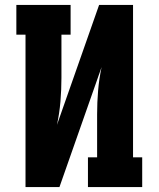

<svg xmlns="http://www.w3.org/2000/svg" viewBox="-20 -755 640 775"><path d="M83 0V-615H46V-735H265V-615H228V-441Q228 -393 224 -345.5Q220 -298 210 -251L380 -735H517V-120H554V0H335V-120H372V-294Q372 -342 376 -389.5Q380 -437 390 -484L220 0Z"/></svg>

Font: Iosevka Slab Heavy Extended
Style: Regular
Weight: 900
Width: 7
Monospace: yes
Designer: Belleve Invis
Foundry: Belleve Invis
Version: Version 11.1.0; ttfautohint (v1.8.3)